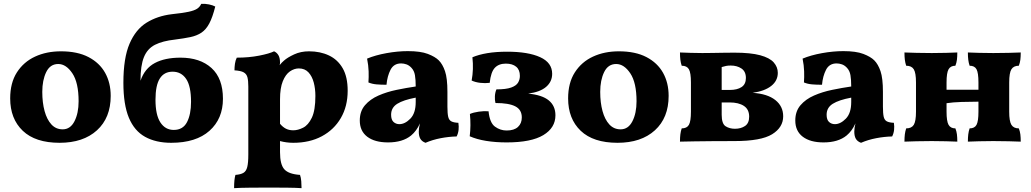

<svg xmlns="http://www.w3.org/2000/svg" viewBox="-20 -734 5362 999"><path d="M290 9Q164 9 98.5 -53.5Q33 -116 33 -222Q33 -303 68 -357.5Q103 -412 162.5 -439.5Q222 -467 297 -467Q383 -467 440.5 -437Q498 -407 527 -355Q556 -303 556 -235Q556 -121 484.5 -56Q413 9 290 9ZM306 -61Q346 -61 367.5 -103Q389 -145 389 -207Q389 -304 356.5 -352.5Q324 -401 283 -401Q241 -401 220.5 -359Q200 -317 200 -256Q200 -200 212 -156Q224 -112 247.5 -86.5Q271 -61 306 -61Z M871 9Q791 9 735 -22Q679 -53 650.5 -121.5Q622 -190 622 -303Q622 -432 654 -506.5Q686 -581 742.5 -616Q799 -651 873 -660Q930 -666 960.5 -672.5Q991 -679 1005.5 -688.5Q1020 -698 1027 -714Q1048 -715 1067.5 -711Q1087 -707 1100 -700Q1086 -644 1069 -612Q1052 -580 1028 -564Q1004 -548 970.5 -541Q937 -534 890 -528Q826 -521 786.5 -501Q747 -481 729 -437Q711 -393 711 -314Q733 -378 785.5 -406Q838 -434 919 -434Q1021 -434 1080.5 -380Q1140 -326 1140 -220Q1140 -116 1070 -53.5Q1000 9 871 9ZM884 -58Q932 -58 953 -98.5Q974 -139 974 -204Q974 -286 948.5 -323.5Q923 -361 878 -361Q834 -361 811.5 -325.5Q789 -290 789 -215Q789 -136 814.5 -97Q840 -58 884 -58Z M1198 245Q1198 199 1205 176Q1232 174 1246.5 165.5Q1261 157 1266.5 135Q1272 113 1272 70V-284Q1272 -314 1267.5 -331.5Q1263 -349 1248 -357.5Q1233 -366 1200 -368Q1200 -385 1202.5 -402.5Q1205 -420 1212 -434Q1275 -434 1328.5 -444.5Q1382 -455 1406 -467Q1420 -461 1428.5 -447Q1437 -433 1437 -408Q1437 -402 1435 -395Q1446 -409 1458 -419Q1476 -435 1510.5 -451Q1545 -467 1588 -467Q1646 -467 1691.5 -445.5Q1737 -424 1763 -379Q1789 -334 1789 -262Q1789 -181 1753.5 -120Q1718 -59 1654.5 -25Q1591 9 1506 9Q1471 9 1437 0V58Q1437 122 1459.5 147Q1482 172 1541 176Q1546 190 1547.5 209Q1549 228 1549 245Q1521 243 1474 242.5Q1427 242 1382 242Q1333 242 1281 242.5Q1229 243 1198 245ZM1437 -217V-90Q1451 -73 1467.5 -64.5Q1484 -56 1506 -56Q1530 -56 1557 -69.5Q1584 -83 1602.5 -121.5Q1621 -160 1621 -235Q1621 -272 1612.5 -304.5Q1604 -337 1585 -357.5Q1566 -378 1535 -378Q1511 -378 1488.5 -362.5Q1466 -347 1451.5 -311.5Q1437 -276 1437 -217Z M2194 9Q2175 2 2167 -12Q2159 -26 2159 -49Q2159 -68 2165 -92Q2147 -52 2119 -29Q2075 7 1999 7Q1930 7 1891 -22.5Q1852 -52 1852 -107Q1852 -155 1879 -186.5Q1906 -218 1949.5 -237Q1993 -256 2044 -266.5Q2095 -277 2143 -284Q2143 -320 2139 -343Q2135 -366 2121 -381Q2109 -394 2095 -399Q2081 -404 2067 -404Q2029 -404 2012 -371Q1995 -338 1991 -293Q1962 -293 1939 -295Q1916 -297 1897 -305Q1899 -332 1898 -363Q1897 -394 1890 -429Q1933 -447 1991 -457.5Q2049 -468 2102 -468Q2168 -468 2206 -453.5Q2244 -439 2263 -420Q2283 -400 2295.5 -363.5Q2308 -327 2308 -256V-179Q2308 -144 2312 -126.5Q2316 -109 2328.5 -102.5Q2341 -96 2365 -95Q2368 -76 2366 -58Q2364 -40 2356 -24Q2315 -23 2273 -15Q2231 -7 2194 9ZM2058 -88Q2087 -88 2115 -116.5Q2143 -145 2143 -203V-226Q2079 -214 2047 -194Q2015 -174 2015 -137Q2015 -111 2027.5 -99.5Q2040 -88 2058 -88Z M2616 7Q2558 7 2509 -1Q2460 -9 2424 -25Q2431 -81 2425 -141Q2443 -149 2471 -153Q2499 -157 2522 -155Q2528 -95 2555.5 -75Q2583 -55 2616 -55Q2655 -55 2675 -73.5Q2695 -92 2695 -123Q2695 -163 2661.5 -180.5Q2628 -198 2558 -198Q2554 -213 2555 -233Q2556 -253 2563 -269Q2613 -269 2639.5 -278.5Q2666 -288 2675.5 -304Q2685 -320 2685 -339Q2685 -371 2665.5 -387Q2646 -403 2612 -403Q2575 -403 2554.5 -381Q2534 -359 2528 -303Q2504 -300 2478.5 -303Q2453 -306 2434 -315Q2445 -373 2438 -436Q2471 -450 2516 -457.5Q2561 -465 2619 -465Q2728 -465 2790.5 -436.5Q2853 -408 2853 -350Q2853 -309 2821.5 -282Q2790 -255 2728 -247Q2801 -240 2835.5 -211.5Q2870 -183 2870 -134Q2870 -69 2807 -31Q2744 7 2616 7Z M3193 9Q3067 9 3001.5 -53.5Q2936 -116 2936 -222Q2936 -303 2971 -357.5Q3006 -412 3065.5 -439.5Q3125 -467 3200 -467Q3286 -467 3343.5 -437Q3401 -407 3430 -355Q3459 -303 3459 -235Q3459 -121 3387.5 -56Q3316 9 3193 9ZM3209 -61Q3249 -61 3270.5 -103Q3292 -145 3292 -207Q3292 -304 3259.5 -352.5Q3227 -401 3186 -401Q3144 -401 3123.5 -359Q3103 -317 3103 -256Q3103 -200 3115 -156Q3127 -112 3150.5 -86.5Q3174 -61 3209 -61Z M3518 3Q3518 -19 3520 -35Q3522 -51 3527 -66Q3554 -66 3564.5 -84.5Q3575 -103 3575 -153V-305Q3575 -355 3564.5 -373.5Q3554 -392 3527 -392Q3522 -407 3520 -423Q3518 -439 3518 -461Q3540 -460 3573.5 -459Q3607 -458 3634 -458Q3654 -458 3684 -458.5Q3714 -459 3745.5 -459.5Q3777 -460 3801 -460Q3886 -460 3935.5 -446.5Q3985 -433 4006 -409Q4027 -385 4027 -355Q4027 -314 3993 -287Q3959 -260 3896 -251Q3973 -246 4014 -213.5Q4055 -181 4055 -129Q4055 -71 3997.5 -35.5Q3940 0 3802 0Q3733 0 3683.5 0.5Q3634 1 3595 1.5Q3556 2 3518 3ZM3782 -393Q3768 -393 3758 -391Q3748 -389 3735 -385V-266H3777Q3816 -266 3838.5 -281Q3861 -296 3861 -328Q3861 -362 3838 -377.5Q3815 -393 3782 -393ZM3804 -64Q3835 -64 3856.5 -78.5Q3878 -93 3878 -127Q3878 -165 3850.5 -183Q3823 -201 3776 -201H3735V-137Q3735 -90 3755.5 -77Q3776 -64 3804 -64Z M4460 9Q4441 2 4433 -12Q4425 -26 4425 -49Q4425 -68 4431 -92Q4413 -52 4385 -29Q4341 7 4265 7Q4196 7 4157 -22.5Q4118 -52 4118 -107Q4118 -155 4145 -186.5Q4172 -218 4215.5 -237Q4259 -256 4310 -266.5Q4361 -277 4409 -284Q4409 -320 4405 -343Q4401 -366 4387 -381Q4375 -394 4361 -399Q4347 -404 4333 -404Q4295 -404 4278 -371Q4261 -338 4257 -293Q4228 -293 4205 -295Q4182 -297 4163 -305Q4165 -332 4164 -363Q4163 -394 4156 -429Q4199 -447 4257 -457.5Q4315 -468 4368 -468Q4434 -468 4472 -453.5Q4510 -439 4529 -420Q4549 -400 4561.5 -363.5Q4574 -327 4574 -256V-179Q4574 -144 4578 -126.5Q4582 -109 4594.5 -102.5Q4607 -96 4631 -95Q4634 -76 4632 -58Q4630 -40 4622 -24Q4581 -23 4539 -15Q4497 -7 4460 9ZM4324 -88Q4353 -88 4381 -116.5Q4409 -145 4409 -203V-226Q4345 -214 4313 -194Q4281 -174 4281 -137Q4281 -111 4293.5 -99.5Q4306 -88 4324 -88Z M4686 3Q4686 -19 4688 -35Q4690 -51 4695 -66Q4723 -66 4734.5 -84.5Q4746 -103 4746 -153V-305Q4746 -355 4734.5 -373.5Q4723 -392 4695 -392Q4690 -407 4688 -423Q4686 -439 4686 -461Q4709 -460 4748.5 -459Q4788 -458 4828 -458Q4866 -458 4903 -459Q4940 -460 4961 -461Q4961 -439 4959 -423Q4957 -407 4951 -392Q4926 -392 4915.5 -373.5Q4905 -355 4905 -305V-267H5071V-305Q5071 -355 5061 -373.5Q5051 -392 5025 -392Q5020 -407 5018 -423Q5016 -439 5016 -461Q5037 -460 5074 -459Q5111 -458 5148 -458Q5189 -458 5228.5 -459Q5268 -460 5291 -461Q5291 -439 5289 -423Q5287 -407 5281 -392Q5254 -392 5242.5 -373.5Q5231 -355 5231 -305V-153Q5231 -103 5242.5 -84.5Q5254 -66 5281 -66Q5287 -51 5289 -35Q5291 -19 5291 3Q5268 2 5228.5 1Q5189 0 5148 0Q5111 0 5074 1Q5037 2 5016 3Q5016 -19 5018 -35Q5020 -51 5025 -66Q5051 -66 5061 -84.5Q5071 -103 5071 -153V-205Q5029 -205 4983 -203.5Q4937 -202 4905 -197V-153Q4905 -103 4915.5 -84.5Q4926 -66 4951 -66Q4957 -51 4959 -35Q4961 -19 4961 3Q4940 2 4903 1Q4866 0 4828 0Q4788 0 4748.5 1Q4709 2 4686 3Z"/></svg>

Font: Vollkorn ExtraBold
Style: Regular
Weight: 800
Designer: Friedrich Althausen
Foundry: Friedrich Althausen
Version: Version 5.000; ttfautohint (v1.8.3)